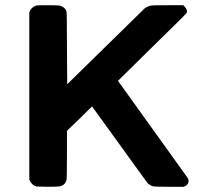

<svg xmlns="http://www.w3.org/2000/svg" viewBox="-20 -714 804 734"><path d="M701 -23Q701 -7 683 0H626Q570 0 564 -2Q556 -4 545 -13Q544 -14 530 -33.5Q516 -53 488.5 -90.5Q461 -128 437 -162L332 -307Q331 -307 284 -260L236 -214V-122Q236 -31 234 -25Q228 -6 210 -2Q205 0 161 0L119 -1Q100 -7 92 -28V-667Q98 -685 118 -693Q120 -694 163 -694Q205 -694 210 -692Q228 -687 234 -671Q236 -663 236 -529L237 -392L533 -682Q544 -690 559 -693Q563 -694 623 -694H681Q695 -680 695 -671Q695 -670 693 -664Q688 -657 561 -533L431 -405L698 -33Q701 -28 701 -23Z"/></svg>

Font: MathJax_SansSerif
Style: Bold
Weight: 700
Version: Version 1.1